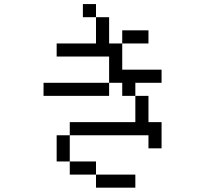

<svg xmlns="http://www.w3.org/2000/svg" viewBox="-20 -832 1040 915"><path d="M625 62.5V0H437.5V62.5ZM750 -437.5V-500H562.5Q562.5 -500 562.5 -625H500Q500 -625 500 -750H437.5Q437.5 -750 437.5 -625H250V-562.5H500Q500 -562.5 500 -437.5H187.5V-375H500V-437.5H562.5V-375H625Q625 -375 625 -250H312.5V-187.5H250Q250 -187.5 250 -62.5H312.5V0H437.5V-62.5H312.5Q312.5 -62.5 312.5 -187.5H687.5V-125H750Q750 -125 750 -250H687.5Q687.5 -250 687.5 -375H625V-437.5ZM687.5 -625V-687.5H562.5V-625ZM437.5 -750V-812.5H375V-750Z"/></svg>

Font: Unifont
Style: Regular
Weight: 500
Version: Version 15.1.04